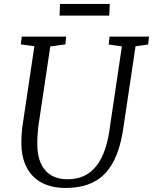

<svg xmlns="http://www.w3.org/2000/svg" viewBox="-20 -930 765 960"><path d="M86.9 -208C89.4 -73.2 167 9.8 306.6 9.8C474.1 9.8 569.3 -75.7 599.1 -306.2L657.7 -698.7L720.7 -707.5L725.1 -747.1H527.8L523.4 -707.5L589.4 -697.8L531.2 -306.2C509.3 -121.6 440.4 -33.7 317.9 -33.7C217.8 -33.7 168.5 -98.6 166.5 -204.1C166 -231.9 167.5 -260.7 171.4 -296.4L231.4 -697.8L306.6 -708L311 -747.1H88.9L84 -708L151.9 -698.7L90.8 -289.6C87.9 -260.7 86.4 -233.4 86.9 -208ZM277.8 -852.1H526.4L528.8 -910.2H279.8Z"/></svg>

Font: Merriweather
Style: Light Italic
Weight: 300
Italic angle: -7.5°
Designer: Eben Sorkin
Foundry: Eben Sorkin
Version: Version 1.001